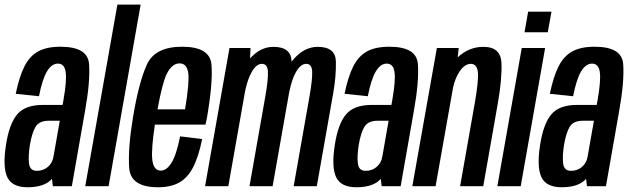

<svg xmlns="http://www.w3.org/2000/svg" viewBox="-27 -805 2720 830"><path d="M201.5 0 197.5 -32Q195.5 -29.5 193 -27Q160.5 4.5 92 4.5Q26 4.5 5 -38.2Q-16 -81 -1.5 -176.5Q12.5 -269 47 -310.2Q81.5 -351.5 159 -351.5H243.5L247.5 -373.5Q262 -456 257 -493Q252 -530 223 -530Q196.5 -530 176.2 -496.5Q156 -463 141.5 -389L41 -399.5Q56 -473 78.5 -517.8Q101 -562.5 138 -582.8Q175 -603 234.5 -603Q352.5 -603 358 -528.2Q363.5 -453.5 341 -327.5L283.5 0ZM204 -127 231.5 -283H184Q143 -283 127.2 -257.5Q111.5 -232 102.5 -180Q94.5 -129.5 98.5 -98Q102.5 -66.5 132 -66.5Q160 -66.5 179.8 -83.5Q199.5 -100.5 204 -127Z M341.5 0 480.5 -785H581L442.5 0Z M656 4.5Q537.5 4.5 531.5 -79Q525.5 -162.5 548 -298.5Q573 -449 608 -526Q643 -603 760.5 -603Q880 -603 887 -526.8Q894 -450.5 868.5 -301Q865 -282 861.5 -266.5H642.5Q627 -162 631 -118.5Q635.5 -67.5 668 -67.5Q693.5 -67.5 714.8 -102Q736 -136.5 751.5 -215.5L847 -204Q831 -126 807 -80.5Q783 -35 746.5 -15.2Q710 4.5 656 4.5ZM654 -332.5H773Q792 -446.5 787 -487.5Q781.5 -531 749.5 -531Q717 -531 694.5 -487Q675 -448.5 654 -332.5Z M859.5 0 965 -597.5H1056L1054 -552.5Q1099 -602.5 1155 -602.5Q1232 -602.5 1233.5 -539Q1233.5 -539 1233.5 -538.5Q1236.5 -542 1239.5 -546Q1287 -602.5 1346.5 -602.5Q1423.5 -602.5 1425 -539.2Q1426.5 -476 1413.5 -402.5L1342.5 0H1242.5L1311 -388.5Q1324 -463 1322.5 -496Q1321 -529 1296.5 -529Q1272.5 -529 1252.5 -493.5Q1234.5 -462.5 1223.5 -407.5Q1223 -405 1222.5 -402.5L1151.5 0H1051.5L1120 -388.5Q1133 -463 1131.2 -496Q1129.5 -529 1105 -529Q1081 -529 1061 -493.5Q1044 -464 1033 -413.5L960 0Z M1623 0 1619 -32Q1617 -29.5 1614.5 -27Q1582 4.5 1513.5 4.5Q1447.5 4.5 1426.5 -38.2Q1405.5 -81 1420 -176.5Q1434 -269 1468.5 -310.2Q1503 -351.5 1580.5 -351.5H1665L1669 -373.5Q1683.5 -456 1678.5 -493Q1673.5 -530 1644.5 -530Q1618 -530 1597.8 -496.5Q1577.5 -463 1563 -389L1462.5 -399.5Q1477.5 -473 1500 -517.8Q1522.5 -562.5 1559.5 -582.8Q1596.5 -603 1656 -603Q1774 -603 1779.5 -528.2Q1785 -453.5 1762.5 -327.5L1705 0ZM1625.5 -127 1653 -283H1605.5Q1564.5 -283 1548.8 -257.5Q1533 -232 1524 -180Q1516 -129.5 1520 -98Q1524 -66.5 1553.5 -66.5Q1581.5 -66.5 1601.2 -83.5Q1621 -100.5 1625.5 -127Z M1755.5 0 1861.5 -597.5H1956L1951.5 -557Q2000 -602.5 2062.5 -602.5Q2138 -602.5 2140.8 -532.5Q2143.5 -462.5 2125 -358L2062 0H1962L2025 -357Q2042.5 -457 2038.8 -493Q2035 -529 2008 -529Q1982.5 -529 1960 -496.5Q1940.5 -467.5 1931.5 -426L1856 0Z M2123 0 2228.5 -597.5H2329.5L2224 0ZM2256 -754.5H2357L2341 -665.5H2240.5Z M2510.5 0 2506.5 -32Q2504.5 -29.5 2502 -27Q2469.5 4.5 2401 4.5Q2335 4.5 2314 -38.2Q2293 -81 2307.5 -176.5Q2321.5 -269 2356 -310.2Q2390.5 -351.5 2468 -351.5H2552.5L2556.5 -373.5Q2571 -456 2566 -493Q2561 -530 2532 -530Q2505.5 -530 2485.2 -496.5Q2465 -463 2450.5 -389L2350 -399.5Q2365 -473 2387.5 -517.8Q2410 -562.5 2447 -582.8Q2484 -603 2543.5 -603Q2661.5 -603 2667 -528.2Q2672.5 -453.5 2650 -327.5L2592.5 0ZM2513 -127 2540.5 -283H2493Q2452 -283 2436.2 -257.5Q2420.5 -232 2411.5 -180Q2403.5 -129.5 2407.5 -98Q2411.5 -66.5 2441 -66.5Q2469 -66.5 2488.8 -83.5Q2508.5 -100.5 2513 -127Z"/></svg>

Font: Anybody Condensed Medium
Style: Italic
Weight: 500
Width: 3
Italic angle: -10°
Designer: Tyler Finck
Foundry: Etcetera Type Company
Version: Version 1.010; ttfautohint (v1.8.3) -l 8 -r 50 -G 200 -x 14 